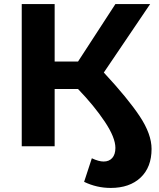

<svg xmlns="http://www.w3.org/2000/svg" viewBox="-20 -720 784 945"><path d="M726 13Q726 103 672 154Q618 205 525 205Q456 205 394 175L432 59Q466 75 490 75Q517 75 532.5 57.5Q548 40 548 8Q548 -43 495.5 -121.5Q443 -200 364 -282H249V0H87V-700H249V-417H364L548 -700H719L491 -363Q609 -236 667.5 -148Q726 -60 726 13Z"/></svg>

Font: Montserrat-Bold
Style: Bold
Weight: 700
Version: Version 7.200